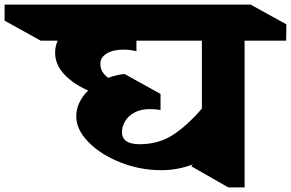

<svg xmlns="http://www.w3.org/2000/svg" viewBox="-182 -806 1267 836"><path d="M883 -629V10H812L651 -82L657 -90Q592 -65 520 -65Q428 -65 342 -99Q256 -133 203 -187.5Q150 -242 150 -299Q150 -330 163.5 -359Q177 -388 202 -412Q139 -439 98.5 -481.5Q58 -524 58 -577Q58 -604 69 -629H-5L-162 -716V-786H909L1065 -700L1064 -629ZM697 -333V-629H412V-583Q384 -590 358 -590Q310 -590 282.5 -573Q255 -556 255 -529Q255 -509 263.5 -494.5Q272 -480 289 -467Q324 -480 360 -484L517 -397V-327Q493 -331 470 -331Q430 -331 402.5 -315.5Q375 -300 362 -277Q349 -254 349 -231Q349 -178 426 -178H425Q507 -178 568.5 -217Q630 -256 697 -333Z"/></svg>

Font: Inknut Antiqua ExtraBold
Style: Regular
Weight: 800
Designer: Claus Eggers Sørensen
Foundry: Claus Eggers Sørensen
Version: Version 1.003; ttfautohint (v1.8.2) -l 8 -r 50 -G 200 -x 14 